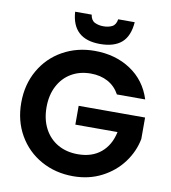

<svg xmlns="http://www.w3.org/2000/svg" viewBox="-96 -987 961 1076"><g transform="rotate(10 384.0 -449.0)"><path d="M338 -904Q343 -872 364.5 -861.5Q386 -851 414 -851Q442 -851 463 -861.5Q484 -872 489 -904H583Q577 -824 534.5 -787Q492 -750 412 -750Q254 -750 244 -904ZM555 -488Q531 -532 489 -555Q447 -578 391 -578Q329 -578 281 -550Q233 -522 206 -470Q179 -418 179 -350Q179 -280 206.5 -228Q234 -176 283 -148Q332 -120 397 -120Q477 -120 528 -162.5Q579 -205 595 -281H355V-388H733V-266Q719 -193 673 -131Q627 -69 554.5 -31.5Q482 6 392 6Q291 6 209.5 -39.5Q128 -85 81.5 -166Q35 -247 35 -350Q35 -453 81.5 -534.5Q128 -616 209.5 -661.5Q291 -707 391 -707Q509 -707 596 -649.5Q683 -592 716 -488Z"/></g></svg>

Font: Fz Poppins SemBd
Style: Regular
Weight: 600
Designer: Ninad Kale (Devanagari), Jonny Pinhorn (Latin)
Foundry: Indian Type Foundry
Version: Vit hóa bi Vntype.Com & FontZin.Com